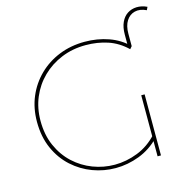

<svg xmlns="http://www.w3.org/2000/svg" viewBox="-116 -925 1032 1042"><g transform="rotate(-15 400.0 -404.0)"><path d="M642 -614V-684Q642 -725 655 -753Q668 -781 690.5 -795.5Q713 -810 741.5 -811Q770 -812 800 -798L792 -781Q756 -798 726.5 -790.5Q697 -783 679.5 -755.5Q662 -728 662 -684V-614ZM408 3Q342 3 280 -20Q218 -43 168 -88Q118 -133 88.5 -199Q59 -265 59 -350Q59 -426 86 -490Q113 -554 162 -602Q211 -650 277 -676.5Q343 -703 421 -703Q492 -703 554.5 -681Q617 -659 662 -614L650 -600Q602 -646 544.5 -665Q487 -684 421 -684Q348 -684 285.5 -658.5Q223 -633 176.5 -587.5Q130 -542 104.5 -481.5Q79 -421 79 -350Q79 -271 106.5 -209Q134 -147 180.5 -104Q227 -61 286 -38.5Q345 -16 408 -16Q473 -16 537 -41Q601 -66 650 -120L657 -99Q607 -47 541.5 -22Q476 3 408 3ZM643 0V-96V-100V-343H662V0Z"/></g></svg>

Font: Montserrat Alternates Thin
Style: Regular
Weight: 100
Designer: Julieta Ulanovsky
Foundry: Julieta Ulanovsky
Version: Version 9.000